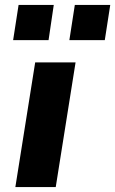

<svg xmlns="http://www.w3.org/2000/svg" viewBox="-20 -755 465 775"><path d="M42 0 122 -503H285L205 0ZM260 -593 282 -735H425L403 -593ZM33 -593 55 -735H197L176 -593Z"/></svg>

Font: Nunito Sans 7pt ExtraBold
Style: Italic
Weight: 800
Italic angle: -9°
Designer: Vernon Adams
Foundry: Vernon Adams
Version: Version 3.101;gftools[0.9.27]